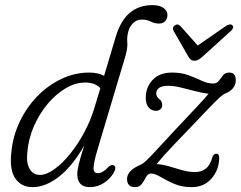

<svg xmlns="http://www.w3.org/2000/svg" viewBox="-20 -742 966 770"><path d="M437 -51Q423 -25.5 397 -8.5Q371 8.5 340.5 8.5Q290 8.5 290 -44Q290 -59 295.8 -83.2Q301.5 -107.5 318 -158.5Q269.5 -74.5 216 -33Q162.5 8.5 110.5 8.5Q65.5 8.5 41.5 -26.2Q17.5 -61 25.5 -131.5Q31.5 -195.5 58.8 -253.2Q86 -311 129.2 -355.5Q172.5 -400 226.2 -425.5Q280 -451 338.5 -451Q373 -451 397.5 -438L444 -594Q463.5 -659.5 500.5 -690.5Q537.5 -721.5 591 -721.5Q620.5 -721.5 636 -709.8Q651.5 -698 651.5 -682.5Q651.5 -667.5 642.8 -657.5Q634 -647.5 617.5 -647.5Q600 -647.5 584.8 -655.5Q569.5 -663.5 549 -663.5Q528.5 -663.5 514.2 -649.8Q500 -636 494.5 -615.5Q488.5 -594 490.5 -572.5Q492.5 -551 483.5 -519L371 -142Q356.5 -93.5 355.2 -70.5Q354 -47.5 372.5 -47.5Q392 -47.5 414.5 -72Q419 -76.5 425 -79.2Q431 -82 436 -79Q448.5 -72.5 437 -51ZM89.5 -130.5Q85 -87.5 99.2 -64Q113.5 -40.5 140 -40.5Q166.5 -40.5 198.2 -63.5Q230 -86.5 261.2 -125Q292.5 -163.5 318.2 -211.8Q344 -260 359 -310.5L382.5 -388.5Q361.5 -411 321.5 -411Q282.5 -411 243.5 -388Q204.5 -365 171.2 -325.5Q138 -286 116 -235.8Q94 -185.5 89.5 -130.5ZM859 -106Q857.5 -59 827.5 -25.2Q797.5 8.5 748.5 8.5Q708.5 8.5 678 -5Q647.5 -18.5 624.5 -32.2Q601.5 -46 585.5 -46Q573.5 -46 566.2 -32.5Q559 -19 549.5 -5.2Q540 8.5 521.5 8.5Q489.5 8.5 489.5 -24.5Q489.5 -59 546.5 -82.5Q554.5 -86.5 567.5 -98.8Q580.5 -111 608 -140.8Q635.5 -170.5 687.5 -226.5Q740 -282.5 770.8 -315Q801.5 -347.5 816.5 -366Q793.5 -368.5 764 -376.2Q734.5 -384 705.5 -391Q676.5 -398 655 -398Q629.5 -398 618 -389.5Q606.5 -381 606.5 -368Q606.5 -362.5 609 -356.5Q611.5 -350.5 619 -344.5Q630.5 -335.5 630.5 -320.5Q630.5 -310 623.2 -303.8Q616 -297.5 605.5 -297.5Q587.5 -297.5 576 -311.2Q564.5 -325 564.5 -349.5Q564.5 -391.5 591.8 -421.2Q619 -451 670.5 -451Q708 -451 737 -440Q766 -429 789.5 -418Q813 -407 835 -407Q849.5 -407 857.8 -418Q866 -429 874.5 -440Q883 -451 899.5 -451Q926 -451 925.5 -419.5Q925 -384 882.5 -366.5Q874.5 -363.5 859.2 -349.5Q844 -335.5 814.8 -305Q785.5 -274.5 735.5 -222Q698.5 -183.5 675 -158.8Q651.5 -134 636 -116.8Q620.5 -99.5 608 -84Q632.5 -82.5 658.5 -74.8Q684.5 -67 710.8 -59.5Q737 -52 762.5 -52Q787 -52 805 -65.5Q823 -79 832 -112.5Q837.5 -126 848 -125.5Q860 -125.5 859 -106ZM794 -516.5Q784.5 -508 776.8 -503.2Q769 -498.5 760 -498.5Q750.5 -498.5 745 -503Q739.5 -507.5 734.5 -516.5L676.5 -617.5Q669 -632 681.5 -640.5Q693 -648.5 704 -637L773 -559.5L885 -637Q903.5 -649 912 -640.5Q920.5 -631 905.5 -617.5Z"/></svg>

Font: Fraunces 72pt S100 Light
Style: Italic
Weight: 300
Italic angle: -16°
Version: Version 1.000; ttfautohint (v1.8.3)